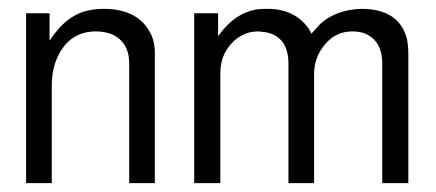

<svg xmlns="http://www.w3.org/2000/svg" viewBox="-20 -430 985 434"><path d="M39 -400H92V-338Q131 -398 183 -407Q198 -410 214 -410Q287 -410 316 -362Q330 -341 330 -310V-16H272V-287Q272 -335 232 -353Q215 -359 197 -359Q139 -359 112 -305Q97 -276 97 -235V-16H39Z M419 -400H473V-348Q510 -401 562 -409L576 -410H585Q646 -410 678 -365L684 -354L704 -376Q739 -408 797 -410Q882 -410 900 -342Q903 -325 903 -308V-16H844V-286Q844 -341 800 -356Q789 -359 776 -359Q734 -359 708 -321Q690 -295 690 -263V-16H632V-286Q632 -346 582 -357L564 -359Q521 -359 494 -320Q478 -297 478 -263V-16H419Z"/></svg>

Font: Ekushey Buriganga
Style: Regular
Weight: 400
Designer: Al Mamun Sumon
Foundry: Al Mamun Sumon
Version: Version 1.0